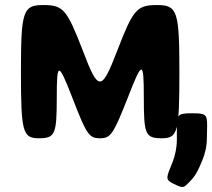

<svg xmlns="http://www.w3.org/2000/svg" viewBox="-20 -548 841 761"><path d="M308 -348C245 -511 231 -528 151 -528C71 -528 63 -504 63 -264C63 -24 70 0 134 0C198 0 205 -15 205 -160C205 -304 211 -304 267 -160C323 -15 333 0 376 0C419 0 429 -15 487 -162C544 -309 550 -309 550 -162C550 -15 556 0 621 0C685 0 691 -24 691 -264C691 -504 683 -528 603 -528C522 -528 508 -511 445 -348C382 -184 370 -184 308 -348ZM667 180C701 197 707 198 724 180C742 160 755 155 782 87C793 61 800 31 800 -3L801 -51C801 -95 795 -99 741 -99C687 -99 681 -94 681 -48V4C681 39 674 67 665 92C639 157 633 163 667 180Z"/></svg>

Font: Asimov Print
Style: A
Weight: 500
Designer: Google
Version: Version 2.000980: 2014